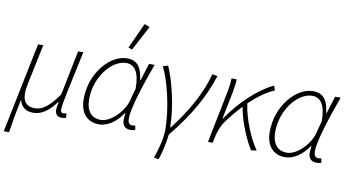

<svg xmlns="http://www.w3.org/2000/svg" viewBox="-87 -978 2539 1384"><g transform="rotate(10 1182.5 -286.5)"><path d="M3 180H42C55 95 63 50 86 -66C102 -5 143 12 190 12C242 12 300 -21 352 -95H356C351 -64 348 -53 348 -40C349 -3 366 12 399 12C411 12 419 10 429 6L426 -26C420 -24 413 -22 405 -22C391 -22 383 -26 383 -50C383 -85 423 -265 469 -480H431L365 -153C289 -44 238 -22 194 -22C146 -22 106 -44 106 -116C106 -135 110 -164 116 -192L176 -480H138Z M670 12C730 12 795 -30 840 -100H844C842 -80 840 -60 840 -48C841 -4 868 12 900 12C916 12 923 10 935 6L929 -26C925 -24 918 -22 909 -22C880 -22 875 -44 875 -69C875 -144 933 -322 991 -480H950L911 -354H907C897 -445 863 -492 788 -492C668 -492 530 -345 530 -149C530 -44 586 12 670 12ZM677 -22C610 -22 569 -67 569 -155C569 -321 685 -458 788 -458C852 -458 886 -404 886 -288L863 -202C843 -117 751 -22 677 -22ZM811 -560 908 -742 869 -757 784 -571Z M1102 179 1138 184C1154 136 1173 56 1179 -3C1323 -180 1400 -322 1451 -479L1413 -486C1374 -341 1296 -201 1184 -56H1180C1177 -223 1130 -396 1088 -492L1051 -481C1097 -391 1148 -196 1148 -33C1148 33 1124 122 1102 179Z M1466 0H1501L1507 -32C1518 -88 1538 -136 1567 -173C1600 -217 1634 -257 1668 -293C1686 -180 1746 -49 1783 6L1823 0C1779 -59 1713 -201 1697 -323C1758 -381 1819 -425 1877 -449L1865 -483C1761 -433 1635 -322 1544 -185H1540L1578 -374C1586 -414 1592 -457 1592 -480H1554C1554 -442 1546 -397 1538 -359Z M2032 12C2092 12 2157 -30 2202 -100H2206C2204 -80 2202 -60 2202 -48C2203 -4 2230 12 2262 12C2278 12 2285 10 2297 6L2291 -26C2287 -24 2280 -22 2271 -22C2242 -22 2237 -44 2237 -69C2237 -144 2295 -322 2353 -480H2312L2273 -354H2269C2259 -445 2225 -492 2150 -492C2030 -492 1892 -345 1892 -149C1892 -44 1948 12 2032 12ZM2039 -22C1972 -22 1931 -67 1931 -155C1931 -321 2047 -458 2150 -458C2214 -458 2248 -404 2248 -288L2225 -202C2205 -117 2113 -22 2039 -22Z"/></g></svg>

Font: Source Sans Pro Light
Style: Italic
Weight: 300
Italic angle: -11°
Designer: Paul D. Hunt
Foundry: Adobe Systems Incorporated
Version: Version 3.006;hotconv 1.0.111;makeotfexe 2.5.65597